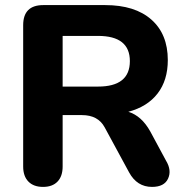

<svg xmlns="http://www.w3.org/2000/svg" viewBox="-20 -725 736 754"><path d="M71 -71V-626Q71 -705 150 -705H393Q510 -705 574.5 -648Q639 -591 639 -489Q639 -410 599 -358Q559 -306 484 -286Q536 -270 570 -209L632 -94Q655 -56 640 -23.5Q625 9 577 9Q518 9 487 -48L391 -225Q365 -273 302 -273H226V-71Q226 -33 206 -12Q186 9 149 9Q112 9 91.5 -12Q71 -33 71 -71ZM226 -584V-385H365Q490 -385 490 -485Q490 -584 365 -584Z"/></svg>

Font: Nunito ExtraBold
Style: Regular
Weight: 800
Designer: Vernon Adams
Foundry: Vernon Adams
Version: Version 3.602